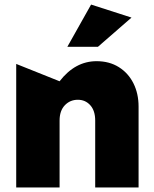

<svg xmlns="http://www.w3.org/2000/svg" viewBox="-20 -821 675 841"><path d="M403 -553Q309 -553 241 -465L51 -541V0H241V-293Q241 -336 264 -360Q287 -384 321 -384Q354 -384 375.5 -360Q397 -336 397 -293V0H587V-354Q587 -411 564.5 -456Q542 -501 500.5 -527Q459 -553 403 -553ZM275 -616H409L556 -744L379 -801Z"/></svg>

Font: Geom Black
Style: Bold
Weight: 900
Version: Version 1.102